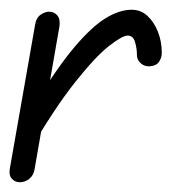

<svg xmlns="http://www.w3.org/2000/svg" viewBox="-29 -374 361 394"><path d="M279 -238Q268 -237 260 -244Q252 -251 252 -261Q252 -275 248 -288Q244 -301 233 -301Q222 -301 194.5 -279.5Q167 -258 124.5 -204.5Q82 -151 26 -55L43 -161Q88 -235 123.5 -277Q159 -319 187.5 -336.5Q216 -354 241 -354Q260 -354 273.5 -341.5Q287 -329 295 -309Q303 -289 303 -265Q303 -256 297.5 -247.5Q292 -239 279 -238ZM12 0Q2 0 -4.5 -7Q-11 -14 -9 -27L43 -323Q45 -337 54 -343.5Q63 -350 72 -350Q82 -350 88.5 -342.5Q95 -335 93 -320L42 -27Q40 -14 31 -7Q22 0 12 0Z"/></svg>

Font: Edu QLD Beginners
Style: Regular
Weight: 400
Designer: Tina and Corey Anderson
Foundry: Google for Education
Version: Version 1.001